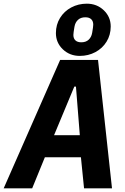

<svg xmlns="http://www.w3.org/2000/svg" viewBox="-57 -1024 677 1044"><path d="M400 0 383 -169H187L118 0H-37L270 -698H476L552 0ZM356 -553H347L237 -289H377ZM247 -844Q247 -890 269.5 -926.5Q292 -963 330.5 -983.5Q369 -1004 415 -1004Q470 -1004 507.5 -968Q545 -932 545 -880Q545 -834 522.5 -797.5Q500 -761 461.5 -740.5Q423 -720 377 -720Q322 -720 284.5 -756Q247 -792 247 -844ZM444 -845Q444 -847 444.5 -848Q445 -849 445 -851Q447 -864 448.5 -873.5Q450 -883 450 -890Q450 -909 439 -919.5Q428 -930 407 -930Q382 -930 367 -916Q352 -902 348 -879Q348 -877 347.5 -876Q347 -875 347 -873Q345 -860 343.5 -850.5Q342 -841 342 -834Q342 -815 353 -804.5Q364 -794 385 -794Q410 -794 425 -808Q440 -822 444 -845Z"/></svg>

Font: iA Writer Mono V
Style: Regular
Weight: 400
Italic angle: -9.5°
Designer: Mike Abbink, Paul van der Laan, Pieter van Rosmalen
Foundry: Bold Monday
Version: Version 2.000